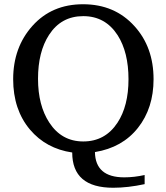

<svg xmlns="http://www.w3.org/2000/svg" viewBox="-20 -708 782 904"><path d="M703 -335Q703 -199 629.5 -106Q556 -13 427 8Q429 127 565 127Q612 127 661 116V159Q582 176 513 176Q320 176 320 10Q197 -8 121 -98Q42 -192 42 -335Q42 -485 133 -586.5Q224 -688 371 -688Q520 -688 613 -585Q703 -486 703 -335ZM585 -335Q585 -462 534 -542Q476 -632 372 -632Q268 -632 211 -544Q159 -464 159 -337Q159 -212 212 -131Q270 -42 372 -42Q475 -42 533 -130Q585 -209 585 -335Z"/></svg>

Font: Apparatus SIL
Style: Regular
Weight: 400
Version: Version 1.0